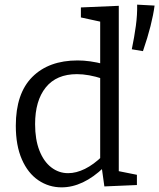

<svg xmlns="http://www.w3.org/2000/svg" viewBox="-20 -797 685 826"><path d="M245 9Q190 9 145 -21.5Q100 -52 74 -111.5Q48 -171 48 -256Q48 -395 119 -466Q190 -537 314 -537Q340 -537 368.5 -533Q397 -529 427 -521L411 -512V-713L420 -702L328 -722V-765L491 -772V-49L479 -63L569 -45V-1L429 5L417 -81L427 -77Q382 -34 336.5 -12.5Q291 9 245 9ZM273 -52Q308 -52 345.5 -70.5Q383 -89 421 -126L411 -99V-478L422 -458Q361 -478 311 -478Q223 -478 177 -421Q131 -364 131 -263Q131 -197 149.5 -149.5Q168 -102 200.5 -77Q233 -52 273 -52ZM595 -577 547 -585Q558 -638 564.5 -686Q571 -734 570 -777L645 -773Q640 -734 627.5 -684.5Q615 -635 595 -577Z"/></svg>

Font: Bitter Thin
Style: Regular
Weight: 400
Version: Version 3.021